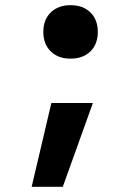

<svg xmlns="http://www.w3.org/2000/svg" viewBox="-20 -550 540 740"><path d="M102 170 178 -153H338L222 170ZM252 -324Q204 -324 175.5 -352Q147 -380 147 -427Q147 -474 175.5 -502Q204 -530 252 -530Q300 -530 328.5 -502Q357 -474 357 -427Q357 -380 328.5 -352Q300 -324 252 -324Z"/></svg>

Font: M PLUS 1 Code
Style: Bold
Weight: 700
Designer: Coji Morishita
Foundry: UNDERFOREST DESIGN
Version: Version 1.002